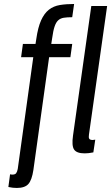

<svg xmlns="http://www.w3.org/2000/svg" viewBox="-20 -760 558 964"><path d="M42.1 116.6Q34.6 116.6 30.6 114.9L22 178.9Q34.1 181.4 44.5 182.6Q54.9 183.7 64.7 183.7Q104.7 183.7 122.4 163.9Q140 144.1 147.6 93.6L226.6 -472.9H333.4L342.6 -539.3H237.4L242.1 -569.6Q247 -606 254.1 -626.9Q261.1 -647.9 272.2 -658Q283.3 -668.1 300.4 -670.9Q317.6 -673.6 342.6 -673.6L352.1 -740Q312.6 -740 280.9 -734.8Q249.1 -729.6 225.6 -711.3Q202.1 -693 186.4 -658Q170.6 -623 162.1 -563.7L158.3 -539.3H95L85.9 -472.9H147.1L69.1 88.3Q66.3 102.7 61.1 109.6Q56 116.6 42.1 116.6ZM438.4 -730 346.7 -80.1Q339.1 -28.1 352.1 -9.1Q365 10 404.7 10Q414.6 10 425.1 8.9Q435.6 7.7 448.7 5.1L458.3 -58.9Q447 -57.1 446 -57.1Q431.7 -57.1 428 -63.5Q424.3 -69.9 426.6 -83.9L517.9 -730Z"/></svg>

Font: Secuela ExtLt
Style: Italic
Weight: 200
Italic angle: -8°
Designer: Fernando Haro
Foundry: deFharo
Version: Version 1.704